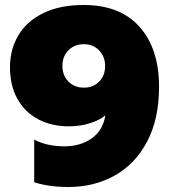

<svg xmlns="http://www.w3.org/2000/svg" viewBox="-20 -734 677 769"><path d="M117 -4V-175Q167 -148 238 -148Q302 -148 347 -179.5Q392 -211 402 -272Q378 -252 339 -240Q300 -228 256 -228Q187 -228 133.5 -256Q80 -284 50 -337.5Q20 -391 20 -465Q20 -536 53.5 -592.5Q87 -649 153.5 -681.5Q220 -714 315 -714Q461 -714 539 -626.5Q617 -539 617 -386Q617 -258 569.5 -167.5Q522 -77 439.5 -31Q357 15 254 15Q176 15 117 -4ZM401 -470Q401 -507 377 -532Q353 -557 316 -557Q278 -557 254 -532.5Q230 -508 230 -470Q230 -432 254 -407.5Q278 -383 316 -383Q353 -383 377 -407Q401 -431 401 -470Z"/></svg>

Font: Prompt ExtraBold
Style: Regular
Weight: 800
Designer: Katatrad Team
Foundry: CadsonDemak
Version: Version 1.001